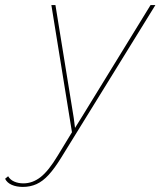

<svg xmlns="http://www.w3.org/2000/svg" viewBox="-124 -520 631 755"><path d="M-34 215Q-59 215 -77.5 207Q-96 199 -104 183L-92 173Q-84 187 -68 194Q-52 201 -32 201Q4 201 35.5 176.5Q67 152 103 92L159 0L78 -500H94L166 -56L171 -17L199 -62L468 -500H487L116 101Q90 143 67 168Q44 193 19.5 204Q-5 215 -34 215Z"/></svg>

Font: Kantumruy Pro Thin
Style: Italic
Weight: 250
Italic angle: -13°
Version: Version 1.002